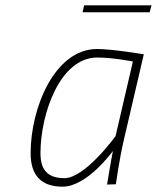

<svg xmlns="http://www.w3.org/2000/svg" viewBox="-20 -693 589 721"><path d="M542 -647 549 -673H296L290 -647ZM345 -477C406 -477 479 -462 479 -462L414 -182C414 -182 300 -24 222 -24C156 -24 132 -58 132 -118C132 -265 205 -477 345 -477ZM215 8C308 8 404 -126 404 -126C399 -103 382 0 382 0L415 -1C415 -1 429 -99 444 -163L520 -489C520 -489 402 -509 345 -509C185 -509 95 -287 95 -118C95 -35 134 8 215 8Z"/></svg>

Font: RazerF5 Thin
Style: Italic
Weight: 250
Foundry: Razer Inc.
Version: Version 2